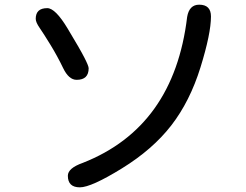

<svg xmlns="http://www.w3.org/2000/svg" viewBox="-20 -761 1040 811"><path d="M821.3 -741.2Q871.1 -741.2 871.1 -691.4Q871.1 -619.1 826.7 -476.1Q782.2 -333 703.6 -231.4Q625 -129.9 495.1 -49.8Q365.2 30.3 317.4 30.3Q266.6 30.3 266.6 -18.6Q266.6 -50.8 330.1 -73.2Q714.8 -224.6 770.5 -689.5Q779.3 -741.2 821.3 -741.2ZM179.7 -726.6Q213.9 -726.6 265.6 -640.6Q317.4 -554.7 335.9 -518.6Q354.5 -482.4 354.5 -472.7Q354.5 -423.8 303.7 -423.8Q270.5 -423.8 246.6 -473.6Q222.7 -523.4 193.4 -571.3Q164.1 -619.1 147.5 -643.1Q130.9 -667 130.9 -681.6Q130.9 -726.6 179.7 -726.6Z"/></svg>

Font: MotoyaLMaru
Style: W3 mono
Weight: 400
Version: Version 1.01